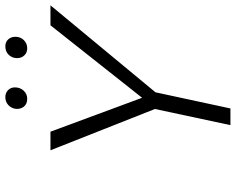

<svg xmlns="http://www.w3.org/2000/svg" viewBox="-100 -762 863 702"><g transform="rotate(-90 331.0 -411.5)"><path d="M284 -788Q287 -803 298.5 -813Q310 -823 326 -823Q342 -823 352 -813Q362 -803 362 -788Q362 -769 350 -756Q338 -743 320 -743Q301 -743 291 -756Q281 -769 284 -788ZM469 -780Q469 -798 481 -810.5Q493 -823 512 -823Q528 -823 537.5 -812.5Q547 -802 547 -786Q547 -768 535 -755.5Q523 -743 505 -743Q489 -743 479 -753.5Q469 -764 469 -780ZM344 -274 285 0H224L283 -276L132 -658H200L324 -323L589 -658H662Z"/></g></svg>

Font: Ysabeau Infant Semilight
Style: Italic
Weight: 300
Italic angle: -12°
Designer: Christian Thalmann (Catharsis Fonts)
Version: Version 0.003